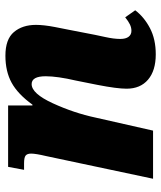

<svg xmlns="http://www.w3.org/2000/svg" viewBox="37 -623 596 710"><g transform="rotate(-90 335.0 -268.0)"><path d="M362 -98Q362 -133 376 -205L392 -285Q408 -354 408 -397Q408 -449 379 -449Q344 -449 308 -370.5Q272 -292 255 -212L207 0H29L113 -396Q122 -434 122 -451Q122 -465 115 -471Q108 -477 86 -477H62L73 -536H300V-446H303Q342 -500 384 -523Q426 -546 484 -546Q545 -546 571.5 -514.5Q598 -483 598 -433Q598 -404 590 -362.5Q582 -321 580 -312L561 -214Q560 -208 553 -176.5Q546 -145 546 -121Q546 -101 554 -90.5Q562 -80 576 -80Q588 -80 599.5 -85.5Q611 -91 626 -103L652 -66Q627 -33 586 -11.5Q545 10 489 10Q429 10 395.5 -18.5Q362 -47 362 -98Z"/></g></svg>

Font: Noto Serif NarrowBlack
Style: Italic
Weight: 900
Width: 4
Italic angle: -12°
Designer: Monotype Design Team
Foundry: Monotype Imaging Inc.
Version: Version 1.001